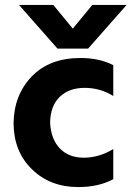

<svg xmlns="http://www.w3.org/2000/svg" viewBox="-20 -750 533 778"><path d="M337 -553H213L57 -730H196L275 -634L354 -730H493ZM297 8Q183 8 109 -64.5Q35 -137 35 -252Q37 -366 109 -440.5Q181 -515 306 -515Q383 -515 439 -486V-361Q386 -394 323 -394Q260 -394 222 -357.5Q184 -321 183 -252Q187 -185 223 -148Q259 -111 320 -111Q381 -111 439 -146V-24Q380 8 297 8Z"/></svg>

Font: Hind Madurai
Style: Bold
Weight: 700
Designer: Jyotish Sonowal
Foundry: Indian Type Foundry
Version: Version 0.702;PS 1.0;hotconv 1.0.81;makeotf.lib2.5.63406